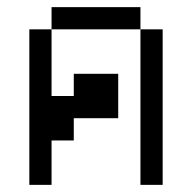

<svg xmlns="http://www.w3.org/2000/svg" viewBox="-20 -520 540 540"><path d="M62.5 -437.5V0H125Q125 0 125 -125H187.5V-187.5H312.5Q312.5 -187.5 312.5 -312.5H187.5V-250H125V-437.5ZM375 -437.5V0H437.5V-437.5ZM125 -437.5H375V-500H125Z"/></svg>

Font: UnifontExMono
Style: Regular
Weight: 500
Version: Version 15.0.06